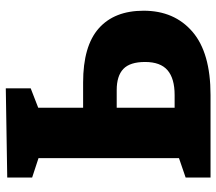

<svg xmlns="http://www.w3.org/2000/svg" viewBox="-62 -685 747 663"><g transform="rotate(-90 311.5 -353.5)"><path d="M358 -440Q484 -440 545 -386Q606 -332 606 -231Q606 -125 533.5 -62.5Q461 0 315 0H30V-86L97 -109V-594L30 -616V-702L338 -707V-621L271 -595V-440ZM315 -124Q372 -124 400.5 -148.5Q429 -173 429 -226Q429 -278 405 -301Q381 -324 332 -324H271V-124Z"/></g></svg>

Font: Bitter Pro ExtraBold
Style: Regular
Weight: 800
Designer: Sol Matas, and Bitter project Authors
Foundry: Sol Matas
Version: Version 1.010